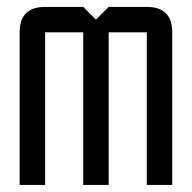

<svg xmlns="http://www.w3.org/2000/svg" viewBox="-20 -618 553 553"><path d="M219.7 -524.9H109.9V-85.4H36.6V-524.9Q36.6 -598.1 109.9 -598.1H219.7L256.3 -561.5L293 -598.1H402.8Q476.1 -598.1 476.1 -524.9V-85.4H402.8V-524.9H293V-85.4H219.7Z"/></svg>

Font: BabelStone Khitan Seal Glyphs
Style: Regular
Weight: 400
Designer: Andrew West
Foundry: BabelStone
Version: Version 1.004